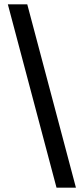

<svg xmlns="http://www.w3.org/2000/svg" viewBox="-20 -800 384 880"><path d="M328 60H239L16 -780H105Z"/></svg>

Font: Sora Variable
Style: Regular
Weight: 400
Designer: Jonathan Barnbrook, Julián Moncada
Foundry: Barnbrook Fonts
Version: Version 2.000